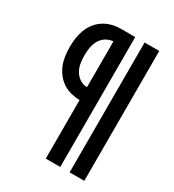

<svg xmlns="http://www.w3.org/2000/svg" viewBox="-178 -838 855 941"><g transform="rotate(30 250.0 -367.5)"><path d="M362 0V-735H445V0ZM227 0V-331Q202 -332 177.5 -338Q153 -344 132 -358Q111 -372 95.5 -392Q80 -412 71 -435Q62 -458 58.5 -483Q55 -508 55 -533Q55 -558 58.5 -583Q62 -608 71 -631.5Q80 -655 95.5 -675Q111 -695 132 -708.5Q153 -722 177.5 -728.5Q202 -735 227 -735H309V0ZM227 -404V-663Q205 -662 186 -650Q167 -638 156 -618.5Q145 -599 141.5 -577Q138 -555 138 -533Q138 -511 141.5 -489Q145 -467 156 -448Q167 -429 186 -416.5Q205 -404 227 -404Z"/></g></svg>

Font: Zed Sans Semibold
Style: Regular
Weight: 600
Designer: Belleve Invis
Foundry: Belleve Invis
Version: Version 1.0.0; ttfautohint (v1.8.4)